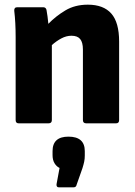

<svg xmlns="http://www.w3.org/2000/svg" viewBox="-20 -528 577 822"><path d="M60 0Q47 0 47 -14V-368Q47 -400 45.5 -428.5Q44 -457 41 -482Q40 -497 54 -497H165Q176 -497 179 -486Q184 -459 187 -426Q219 -459 260 -483.5Q301 -508 356 -508Q423 -508 456.5 -470Q490 -432 490 -350V-14Q490 0 477 0H349Q335 0 335 -14V-316Q335 -346 323.5 -360.5Q312 -375 286 -375Q264 -375 242.5 -363.5Q221 -352 202 -335V-14Q202 0 188 0ZM232 274Q221 274 222 261L235 191Q222 185 213.5 171Q205 157 205 136V119Q205 57 273 57Q343 57 343 119V138Q343 152 340.5 164Q338 176 333 192L308 263Q306 274 295 274Z"/></svg>

Font: Sofia Sans Semi Condensed Black
Style: Regular
Weight: 900
Designer: Botio Nikoltchev, Ani Petrova
Foundry: lettersoup
Version: Version 4.100; ttfautohint (v1.8.4.7-5d5b)